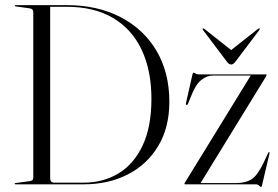

<svg xmlns="http://www.w3.org/2000/svg" viewBox="-20 -720 1086 750"><path d="M37.5 -2.5Q37.5 -5 41 -5L96 -12.5Q110 -14 110 -25V-673.5Q110 -685.5 95.5 -687.5L41 -695Q37.5 -696 37.5 -697.5Q37.5 -700 41 -700H240Q361 -700 451.5 -652.8Q542 -605.5 591.8 -520.8Q641.5 -436 641.5 -322.5Q641.5 -222 598.2 -149.8Q555 -77.5 479.5 -38.8Q404 0 307 0H41Q37.5 0 37.5 -2.5ZM307 -6.5Q383 -6.5 443 -42.8Q503 -79 537.2 -151.8Q571.5 -224.5 571.5 -334Q571.5 -445 533.2 -525.8Q495 -606.5 421.2 -650Q347.5 -693.5 240.5 -693.5H176V-24Q176 -6.5 191.5 -6.5ZM1019 -421 763.5 -5H904Q939 -5 962.2 -19.5Q985.5 -34 1009.5 -84L1028 -123.5Q1029.5 -126.5 1032 -126Q1033.5 -125.5 1032.5 -119.5L1003 6Q1002 10 1000 10Q996.5 10 991.8 5Q987 0 978.5 0H703Q700.5 0 700.5 -2Q700.5 -4 702.5 -7L959.5 -425H812Q787.5 -425 765.8 -407.2Q744 -389.5 728 -348L714.5 -315Q713 -310 709 -310Q705 -310.5 706.5 -317.5L732 -430Q733.5 -436 736.5 -436Q739.5 -436 744 -432.8Q748.5 -429.5 756 -429.5H1018.5Q1021.5 -429.5 1021.5 -427Q1021.5 -426 1019 -421ZM900 -479.5Q891.5 -468 883 -468Q874.5 -468 866 -479.5L773.5 -602Q770.5 -606.5 772 -608.5Q774 -610 778.5 -607L883 -524.5L987.5 -607Q992 -610 994 -608.5Q995.5 -607 992.5 -602Z"/></svg>

Font: Fraunces 144pt Light
Style: Regular
Weight: 300
Version: Version 1.000;[b76b70a41]